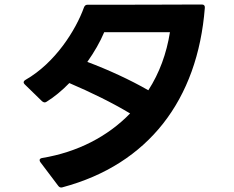

<svg xmlns="http://www.w3.org/2000/svg" viewBox="-20 -786 1040 853"><path d="M258 46C639 -56 858 -342 890 -751C891 -761 886 -766 877 -766C715 -765 514 -765 369 -765C361 -765 356 -761 353 -753C317 -653 226 -507 93 -431C88 -428 85 -424 85 -420C85 -417 87 -414 90 -411L167 -336C171 -333 175 -331 178 -331C181 -331 184 -332 187 -334C221 -355 256 -384 288 -417C384 -376 478 -330 558 -282C459 -180 325 -110 167 -84C160 -83 156 -79 156 -75C156 -72 157 -69 159 -66L239 40C243 45 247 47 252 47C254 47 256 47 258 46ZM368 -511C399 -555 425 -600 443 -643H735C720 -548 688 -461 639 -385C557 -432 461 -476 368 -511Z"/></svg>

Font: LINE Seed JP_OTF Bold
Style: Regular
Weight: 700
Designer: LINE & Fontrix & Fontworks
Version: Version 1.009